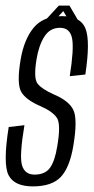

<svg xmlns="http://www.w3.org/2000/svg" viewBox="-21 -660 336 684"><path d="M96 4Q30 4 9.5 -36Q-11 -76 10 -207.5L66 -214Q47.5 -103.5 57.5 -70.8Q67.5 -38 102 -38Q139.5 -38 157 -62Q174.5 -86 183 -139Q196.5 -217.5 181.8 -240Q167 -262.5 124 -281.5Q71 -304 54.5 -333Q38 -362 52.5 -448Q64.5 -519 98.5 -560.8Q132.5 -602.5 199.5 -602.5Q266.5 -602.5 283.8 -557.8Q301 -513 283 -394.5L227.5 -388.5Q243 -485.5 235.8 -523.2Q228.5 -561 192.5 -561Q157 -561 137 -529.5Q117 -498 109 -448Q98 -380.5 113.2 -361.5Q128.5 -342.5 170 -324Q224.5 -301 240.2 -268.5Q256 -236 240.5 -142Q227.5 -63.5 195.8 -29.8Q164 4 96 4ZM124 -570 188.5 -640H226.5L267.5 -570H234.5L204.5 -620.5L157.5 -570Z"/></svg>

Font: Anybody Condensed Light
Style: Italic
Weight: 300
Width: 3
Italic angle: -10°
Designer: Tyler Finck
Foundry: Etcetera Type Company
Version: Version 1.010; ttfautohint (v1.8.3) -l 8 -r 50 -G 200 -x 14 